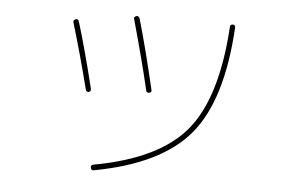

<svg xmlns="http://www.w3.org/2000/svg" viewBox="-45 -624 1091 713"><g transform="rotate(5 500.0 -267.5)"><path d="M328.1 24.4Q318.4 26.4 316.4 16.1Q314.5 5.9 324.2 3.9Q566.4 -40 667.5 -162.1Q768.6 -284.2 785.2 -549.8Q785.2 -559.6 795.9 -559.6Q804.7 -559.6 804.7 -548.8Q789.1 -277.3 682.6 -149.4Q576.2 -21.5 328.1 24.4ZM272.5 -271.5Q241.2 -395.5 205.1 -515.6Q202.1 -523.4 211.9 -528.3Q220.7 -532.2 224.6 -521.5Q253.9 -426.8 291 -276.4Q293 -266.6 284.2 -263.7Q274.4 -262.7 272.5 -271.5ZM496.1 -288.1Q468.8 -404.3 428.7 -546.9Q424.8 -555.7 435.5 -559.6Q443.4 -562.5 448.2 -552.7Q478.5 -449.2 515.6 -291Q517.6 -282.2 507.8 -280.3Q498 -278.3 496.1 -288.1Z"/></g></svg>

Font: Rounded-X Mgen+ 1mn thin
Style: Regular
Weight: 100
Designer: [Source Han Sans]
Ryoko NISHIZUKA  (kana & ideographs); Paul D. Hunt (Latin, Greek & Cyrillic); Wenlong ZHANG  (bopomofo
Version: Version 1.059.20150602